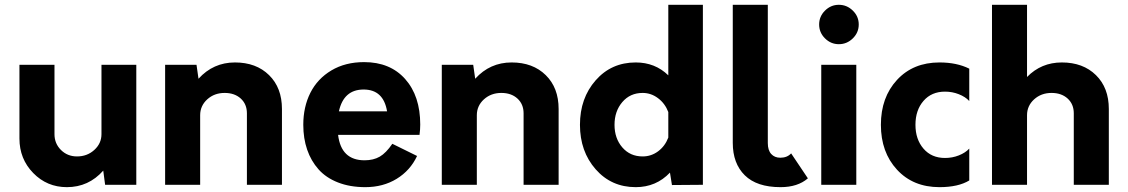

<svg xmlns="http://www.w3.org/2000/svg" viewBox="-20 -770 4698 800"><path d="M402.8 -500H547.9V0H418L410.2 -59.1Q349.1 9.8 258.8 9.8Q175.8 9.8 118.4 -49.1Q61 -107.9 61 -192.9V-500H207V-210.9Q207 -171.9 234.1 -145Q261.2 -118.2 300.8 -118.2Q343.3 -118.2 373 -145.3Q402.8 -172.4 402.8 -210.9Z M959 -509.8Q1047.4 -509.8 1101.1 -457Q1154.8 -404.3 1154.8 -315.9V0H1008.8V-297.9Q1008.8 -335.9 983.2 -359.4Q957.5 -382.8 916 -382.8Q873 -382.8 843.5 -356Q814 -329.1 814 -290V0H668V-500H798.8L807.1 -441.9Q868.7 -509.8 959 -509.8Z M1731 -251Q1731 -230.5 1728 -208H1388.7Q1401.4 -102.1 1499 -102.1Q1536.1 -102.1 1562.5 -117.4Q1588.9 -132.8 1614.7 -170.9L1717.8 -120.1Q1689.5 -59.6 1632.8 -24.9Q1576.2 9.8 1502 9.8Q1438 9.8 1388.2 -9.8Q1338.4 -29.3 1307.1 -64.5Q1275.9 -99.6 1259.8 -146.5Q1243.7 -193.4 1243.7 -250Q1243.7 -324.7 1273.2 -383.3Q1302.7 -441.9 1360.8 -476.6Q1418.9 -511.2 1497.1 -511.2Q1605.5 -511.2 1668.2 -440.7Q1731 -370.1 1731 -251ZM1495.1 -397Q1412.1 -397 1392.1 -306.2H1592.8Q1577.6 -397 1495.1 -397Z M2111.8 -509.8Q2200.2 -509.8 2253.9 -457Q2307.6 -404.3 2307.6 -315.9V0H2161.6V-297.9Q2161.6 -335.9 2136 -359.4Q2110.4 -382.8 2068.8 -382.8Q2025.9 -382.8 1996.3 -356Q1966.8 -329.1 1966.8 -290V0H1820.8V-500H1951.7L1960 -441.9Q2021.5 -509.8 2111.8 -509.8Z M2764.6 -750H2908.7V0L2779.8 1L2771.5 -50.8Q2713.9 9.8 2628.9 9.8Q2527.3 9.8 2461.9 -64.7Q2396.5 -139.2 2396.5 -250Q2396.5 -360.8 2461.9 -435.3Q2527.3 -509.8 2628.9 -509.8Q2709.5 -509.8 2764.6 -456.1ZM2657.7 -118.2Q2693.4 -118.2 2722.2 -139.6Q2751 -161.1 2764.6 -196.8V-303.2Q2751 -338.9 2721.9 -360.8Q2692.9 -382.8 2657.7 -382.8Q2605.5 -382.8 2573 -344.7Q2540.5 -306.6 2540.5 -250Q2540.5 -193.4 2573 -155.8Q2605.5 -118.2 2657.7 -118.2Z M3232.4 9.8Q3133.3 9.8 3083.3 -39.6Q3033.2 -88.9 3033.2 -174.8V-750H3179.2V-173.8Q3179.2 -144 3193.4 -128.4Q3207.5 -112.8 3231.4 -112.8Q3259.8 -112.8 3276.4 -130.9L3346.2 -26.9Q3303.7 9.8 3232.4 9.8Z M3475.1 -585.9Q3441.9 -585.9 3417.5 -610.1Q3393.1 -634.3 3393.1 -668Q3393.1 -701.7 3417.5 -725.8Q3441.9 -750 3475.1 -750Q3508.8 -750 3533.4 -725.8Q3558.1 -701.7 3558.1 -668Q3558.1 -634.3 3533.4 -610.1Q3508.8 -585.9 3475.1 -585.9ZM3401.9 0V-500H3547.9V0Z M3894.5 9.8Q3784.7 9.8 3717.5 -63Q3650.4 -135.7 3650.4 -250Q3650.4 -364.3 3717.5 -437Q3784.7 -509.8 3894.5 -509.8Q3966.8 -509.8 4018.6 -483.9V-349.1Q4002.4 -366.7 3975.1 -377.4Q3947.8 -388.2 3917.5 -388.2Q3861.3 -388.2 3827.9 -349.6Q3794.4 -311 3794.4 -250Q3794.4 -189.5 3827.9 -150.6Q3861.3 -111.8 3917.5 -111.8Q3948.2 -111.8 3975.3 -122.6Q4002.4 -133.3 4018.6 -150.9V-18.1Q3972.7 9.8 3894.5 9.8Z M4404.3 -509.8Q4492.7 -509.8 4546.4 -457Q4600.1 -404.3 4600.1 -315.9V0H4454.1V-297.9Q4454.1 -335.9 4428.5 -359.4Q4402.8 -382.8 4361.3 -382.8Q4318.4 -382.8 4288.8 -356Q4259.3 -329.1 4259.3 -290V0H4113.3V-750H4259.3V-449.2Q4318.4 -509.8 4404.3 -509.8Z"/></svg>

Font: Orkney
Style: Bold
Weight: 700
Designer: Samuel Oakes and Alfredo Marco Pradil
Foundry: Alfredo Marco Pradil
Version: 1.0